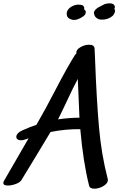

<svg xmlns="http://www.w3.org/2000/svg" viewBox="-111 -1122 731 1155"><path d="M367 -414 357 -647Q333 -604 289 -509Q251 -428 238 -404Q308 -414 367 -414ZM458 13Q429 13 425 -5Q389 -148 372 -345Q282 -346 193 -328Q99 -171 18 -39Q10 -25 -15.5 -15.5Q-41 -6 -63 -6Q-91 -6 -91 -21Q-91 -27 -87 -34Q-7 -174 61 -290L44 -284Q28 -278 15 -278Q2 -278 -5.5 -284Q-13 -290 -13 -299Q-13 -309 -3.5 -319.5Q6 -330 24 -338Q71 -359 108 -371Q162 -464 223 -582Q293 -717 341 -793Q344 -797 349 -801L348 -806Q348 -824 373.5 -838.5Q399 -853 425 -853Q457 -853 458 -829L461 -762Q470 -521 484.5 -356.5Q499 -192 537 -46Q541 -31 529 -17.5Q517 -4 496.5 4.5Q476 13 458 13ZM292 -1027Q290 -1035 290 -1039Q290 -1045 294 -1057Q301 -1071 320 -1083Q336 -1092 353 -1094H361Q372 -1094 384 -1091Q388 -1090 391.5 -1085Q395 -1080 396 -1075Q396 -1069 395 -1066Q395 -1066 395 -1065.5Q395 -1065 396 -1065Q405 -1059 405 -1049Q405 -1034 389 -1023Q358 -1002 334 -1002Q324 -1002 312 -1007Q296 -1014 292 -1027ZM581 -1060Q582 -1044 567 -1027Q555 -1016 538.5 -1010Q522 -1004 505 -1004Q482 -1002 466 -1017Q456 -1027 454 -1045Q454 -1054 462.5 -1063Q471 -1072 481 -1078L499 -1087Q502 -1089 518 -1097Q524 -1099 534 -1101Q538 -1102 548 -1102Q570 -1102 577 -1090Q580 -1086 580 -1080Q580 -1075 577 -1069Q579 -1066 581 -1060Z"/></svg>

Font: Sedgwick Ave
Style: Regular
Weight: 400
Designer: Kevin Burke, Pedro Vergani
Foundry: Google, Inc.
Version: Version 1.000